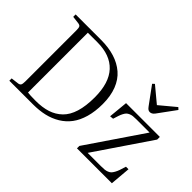

<svg xmlns="http://www.w3.org/2000/svg" viewBox="-121 -1115 1462 1462"><g transform="rotate(45 609.5 -384.0)"><path d="M985.8 -586.9Q975.6 -586.9 967.3 -592.3Q959 -597.7 948.2 -612.8L846.2 -752L861.8 -767.1L986.8 -663.1L1112.8 -768.1L1128.9 -752.9L1022.9 -607.9Q1006.3 -586.9 985.8 -586.9ZM61 0V-24.9L120.1 -32.2Q138.7 -34.2 144.8 -44.4Q150.9 -54.7 150.9 -82V-633.8Q150.9 -660.2 144.8 -669.7Q138.7 -679.2 118.2 -681.2L61 -688V-713.9H335Q416.5 -713.9 481 -693.8Q545.4 -673.8 592.5 -633.3Q639.6 -592.8 664.8 -528.1Q689.9 -463.4 689.9 -377.9Q689.9 -297.4 671.6 -233.6Q653.3 -169.9 620.6 -126.5Q587.9 -83 540.8 -54.4Q493.7 -25.9 438 -12.9Q382.3 0 315.9 0ZM310.1 -33.2Q382.8 -33.2 436.5 -50.5Q490.2 -67.9 530.3 -106.4Q570.3 -145 590.6 -210.9Q610.8 -276.9 610.8 -370.1Q610.8 -525.4 538.6 -603.3Q466.3 -681.2 328.1 -681.2H225.1V-37.1Q250.5 -33.2 310.1 -33.2ZM789.1 0V-25.9L1095.2 -476.1H953.1Q931.2 -476.1 916.5 -474.4Q901.9 -472.7 889.2 -467Q876.5 -461.4 868.4 -453.9Q860.4 -446.3 852.3 -431.2Q844.2 -416 838.4 -398.9Q832.5 -381.8 824.2 -354L794.9 -351.1L810.1 -507.8H1173.8V-479L871.1 -33.2H1013.2Q1037.1 -33.2 1052 -34.7Q1066.9 -36.1 1080.8 -41.7Q1094.7 -47.4 1103 -55.4Q1111.3 -63.5 1120.4 -79.6Q1129.4 -95.7 1136 -114.7Q1142.6 -133.8 1151.9 -165H1179.2L1165 0Z"/></g></svg>

Font: Literata Light
Style: Regular
Weight: 300
Designer: Latin by Veronika Burian and Jose Scaglione. Greek by Irene Vlachou. Cyrillic by Vera Evstafieva.
Foundry: TypeTogether
Version: Version 3.021